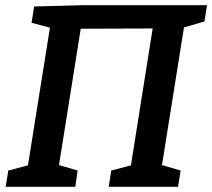

<svg xmlns="http://www.w3.org/2000/svg" viewBox="-20 -722 820 742"><path d="M780 -702 770 -639 691 -616 606 -84 678 -63 668 0H400L410 -63L486 -83L570 -612L292 -611L208 -84L280 -63L271 0H2L12 -63L88 -83L173 -615L102 -634L112 -697L305 -702Z"/></svg>

Font: Bitter Pro SemiBold
Style: Italic
Weight: 600
Italic angle: -9°
Designer: Sol Matas, and Bitter project Authors
Foundry: Sol Matas
Version: Version 1.010